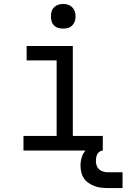

<svg xmlns="http://www.w3.org/2000/svg" viewBox="-20 -763 641 973"><path d="M99 0V-74H267V-457H115V-530H349V-74H501V0ZM300 -618Q287 -618 275 -621.5Q263 -625 254 -634Q245 -643 241.5 -655Q238 -667 238 -680Q238 -693 241.5 -705Q245 -717 254 -726Q263 -735 275 -739Q287 -743 300 -743Q313 -743 325 -739Q337 -735 346 -726Q355 -717 359 -705Q363 -693 363 -680Q363 -667 359 -655Q355 -643 346 -634Q337 -625 325 -621.5Q313 -618 300 -618ZM526 190Q509 190 492 188Q475 186 459 180Q443 174 429 164.5Q415 155 405.5 141Q396 127 392 110Q388 93 388 76Q388 54 395 32Q402 10 418.5 -6Q435 -22 457 -28.5Q479 -35 501 -35V0Q492 0 484.5 5.5Q477 11 473 18.5Q469 26 467.5 35Q466 44 466 53Q466 65 470 76.5Q474 88 482.5 95.5Q491 103 502.5 106.5Q514 110 526 110H601V190Z"/></svg>

Font: Iosevka Curly Extended
Style: Regular
Weight: 400
Width: 7
Monospace: yes
Designer: Belleve Invis
Foundry: Belleve Invis
Version: Version 11.1.0; ttfautohint (v1.8.3)